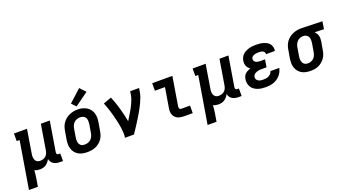

<svg xmlns="http://www.w3.org/2000/svg" viewBox="-72 -1504 4347 2424"><g transform="rotate(-20 2102.0 -291.5)"><path d="M-3 205 102 -429H63V-530H238L187 -217Q184 -202 183 -187.5Q182 -173 184 -159Q186 -145 191.5 -132.5Q197 -120 206.5 -110.5Q216 -101 229.5 -97Q243 -93 258 -93Q278 -93 297.5 -99Q317 -105 332.5 -119Q348 -133 356.5 -152Q365 -171 368 -190L424 -530H544L478 -129Q477 -121 478 -114Q479 -107 483 -102Q487 -97 493.5 -95Q500 -93 508 -93H526V8H491Q468 8 445.5 4Q423 0 404 -11Q385 -22 372.5 -40.5Q360 -59 356 -81Q346 -61 332 -44Q318 -27 299.5 -14.5Q281 -2 260 3Q239 8 219 8Q200 8 181.5 4.5Q163 1 146 -7Q145 21 141.5 48Q138 75 134 102L117 205Z M855 8Q824 8 793 2Q762 -4 736.5 -19Q711 -34 692.5 -57.5Q674 -81 665 -109.5Q656 -138 656 -169.5Q656 -201 661 -233L680 -343Q684 -370 694 -397Q704 -424 721 -447.5Q738 -471 761.5 -489.5Q785 -508 811.5 -519Q838 -530 865.5 -535.5Q893 -541 921 -541Q953 -541 983 -533.5Q1013 -526 1038.5 -511Q1064 -496 1082.5 -472.5Q1101 -449 1110 -420.5Q1119 -392 1119 -360.5Q1119 -329 1114 -297L1095 -187Q1091 -160 1081.5 -133Q1072 -106 1055 -82.5Q1038 -59 1014.5 -40.5Q991 -22 964.5 -11Q938 0 910 4Q882 8 855 8ZM857 -93Q879 -93 901 -100.5Q923 -108 939.5 -124Q956 -140 965.5 -161Q975 -182 978 -203L997 -313Q1000 -336 999.5 -358.5Q999 -381 989 -400Q979 -419 959 -428Q939 -437 916 -437Q894 -437 872.5 -429.5Q851 -422 834.5 -406Q818 -390 809 -369Q800 -348 797 -327L779 -217Q776 -202 775.5 -187Q775 -172 777.5 -157.5Q780 -143 786.5 -130.5Q793 -118 803.5 -109Q814 -100 828 -96.5Q842 -93 857 -93ZM923 -581 868 -639 1032 -788 1104 -712Z M1362 0Q1367 -33 1365.5 -66Q1364 -99 1359.5 -131Q1355 -163 1348.5 -194.5Q1342 -226 1334.5 -257Q1327 -288 1319 -319Q1311 -350 1301.5 -380Q1292 -410 1281.5 -439.5Q1271 -469 1259 -498L1368 -538Q1386 -496 1401 -452.5Q1416 -409 1428.5 -364.5Q1441 -320 1452 -274.5Q1463 -229 1471 -183Q1486 -207 1500.5 -230.5Q1515 -254 1529 -278Q1543 -302 1556.5 -326Q1570 -350 1581 -375Q1592 -400 1601.5 -425.5Q1611 -451 1616 -477L1624 -530H1744L1735 -477Q1730 -445 1718.5 -413.5Q1707 -382 1693 -351.5Q1679 -321 1663 -291Q1647 -261 1629.5 -231Q1612 -201 1594 -172Q1576 -143 1557.5 -114Q1539 -85 1520 -56.5Q1501 -28 1482 0Z M2157 0Q2135 0 2113 -3.5Q2091 -7 2071.5 -16Q2052 -25 2037.5 -40.5Q2023 -56 2015.5 -76Q2008 -96 2007.5 -118.5Q2007 -141 2011 -163L2055 -429H1920V-530H2191L2128 -146Q2127 -138 2127 -130Q2127 -122 2130.5 -115Q2134 -108 2141.5 -104.5Q2149 -101 2157 -101H2272V0Z M2397 205 2502 -429H2463V-530H2638L2587 -217Q2584 -202 2583 -187.5Q2582 -173 2584 -159Q2586 -145 2591.5 -132.5Q2597 -120 2606.5 -110.5Q2616 -101 2629.5 -97Q2643 -93 2658 -93Q2678 -93 2697.5 -99Q2717 -105 2732.5 -119Q2748 -133 2756.5 -152Q2765 -171 2768 -190L2824 -530H2944L2878 -129Q2877 -121 2878 -114Q2879 -107 2883 -102Q2887 -97 2893.5 -95Q2900 -93 2908 -93H2926V8H2891Q2868 8 2845.5 4Q2823 0 2804 -11Q2785 -22 2772.5 -40.5Q2760 -59 2756 -81Q2746 -61 2732 -44Q2718 -27 2699.5 -14.5Q2681 -2 2660 3Q2639 8 2619 8Q2600 8 2581.5 4.5Q2563 1 2546 -7Q2545 21 2541.5 48Q2538 75 2534 102L2517 205Z M3255 8Q3227 8 3199 4.5Q3171 1 3145.5 -8Q3120 -17 3098.5 -32.5Q3077 -48 3063 -70.5Q3049 -93 3044 -120.5Q3039 -148 3044 -176Q3047 -195 3055 -213.5Q3063 -232 3078.5 -245Q3094 -258 3112 -267Q3130 -276 3148 -282Q3134 -291 3122.5 -304Q3111 -317 3104 -333.5Q3097 -350 3096 -368.5Q3095 -387 3098 -405Q3102 -428 3113 -449.5Q3124 -471 3142 -486.5Q3160 -502 3182 -512Q3204 -522 3226 -528Q3248 -534 3270.5 -536Q3293 -538 3316 -538Q3341 -538 3365.5 -535.5Q3390 -533 3412.5 -526.5Q3435 -520 3456 -509Q3477 -498 3491.5 -480.5Q3506 -463 3513 -439.5Q3520 -416 3516 -391Q3515 -389 3514.5 -387Q3514 -385 3514 -383H3395Q3395 -384 3395.5 -384.5Q3396 -385 3396 -386Q3398 -400 3390 -411Q3382 -422 3370 -428Q3358 -434 3344 -435.5Q3330 -437 3316 -437Q3306 -437 3296 -436.5Q3286 -436 3276 -434Q3266 -432 3256.5 -429Q3247 -426 3238 -420.5Q3229 -415 3222.5 -406.5Q3216 -398 3215 -388Q3212 -372 3219 -358.5Q3226 -345 3239 -338Q3252 -331 3267 -328.5Q3282 -326 3298 -326H3362L3345 -225H3281Q3269 -225 3257 -224.5Q3245 -224 3233.5 -221.5Q3222 -219 3210 -214.5Q3198 -210 3187.5 -203Q3177 -196 3170 -185Q3163 -174 3161 -163Q3158 -145 3166 -130Q3174 -115 3188.5 -106.5Q3203 -98 3220 -95.5Q3237 -93 3255 -93Q3273 -93 3291.5 -95.5Q3310 -98 3327 -106.5Q3344 -115 3357.5 -130Q3371 -145 3375 -163H3494Q3488 -137 3476.5 -113Q3465 -89 3447 -68Q3429 -47 3405.5 -32Q3382 -17 3357 -8Q3332 1 3306 4.5Q3280 8 3255 8Z M3854 8Q3823 8 3792.5 2Q3762 -4 3736.5 -19Q3711 -34 3692.5 -57.5Q3674 -81 3665 -109.5Q3656 -138 3656 -170Q3656 -202 3661 -233L3680 -343Q3684 -370 3694 -396Q3704 -422 3720.5 -445Q3737 -468 3760.5 -486Q3784 -504 3809.5 -515Q3835 -526 3862 -532Q3889 -538 3916 -538Q3920 -538 3924.5 -538Q3929 -538 3933 -538L4207 -530L4191 -429L4066 -433Q4080 -421 4089.5 -406Q4099 -391 4104 -373Q4109 -355 4109 -335.5Q4109 -316 4106 -297L4087 -187Q4083 -160 4074 -134Q4065 -108 4048.5 -84.5Q4032 -61 4009.5 -42Q3987 -23 3961 -11.5Q3935 0 3908 4Q3881 8 3854 8ZM3856 -93Q3877 -93 3898 -101Q3919 -109 3934.5 -125Q3950 -141 3958.5 -162Q3967 -183 3970 -203L3989 -313Q3992 -334 3992 -355Q3992 -376 3984.5 -394.5Q3977 -413 3960 -424.5Q3943 -436 3923 -437H3916Q3914 -437 3912.5 -437Q3911 -437 3909 -437Q3889 -437 3868 -428.5Q3847 -420 3832 -403.5Q3817 -387 3808.5 -367Q3800 -347 3797 -327L3779 -217Q3776 -202 3775.5 -187Q3775 -172 3777.5 -158Q3780 -144 3786 -131.5Q3792 -119 3802.5 -110Q3813 -101 3827 -97Q3841 -93 3856 -93Z"/></g></svg>

Font: Iosevka Curly Slab ExObl
Style: Bold
Weight: 700
Width: 7
Italic angle: -9°
Monospace: yes
Designer: Belleve Invis
Foundry: Belleve Invis
Version: Version 11.0.0; ttfautohint (v1.8.3)